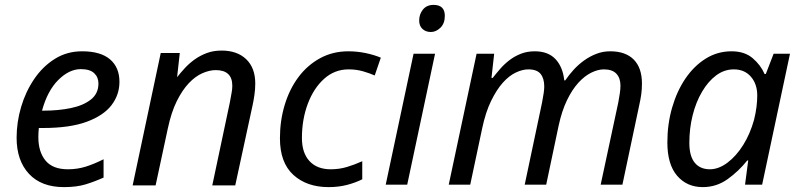

<svg xmlns="http://www.w3.org/2000/svg" viewBox="-20 -756 3272 786"><path d="M242 10Q149 10 98.5 -44.5Q48 -99 48 -192Q48 -256 66.5 -318.5Q85 -381 120 -432.5Q155 -484 204.5 -515Q254 -546 316 -546Q392 -546 430.5 -513Q469 -480 469 -421Q469 -368 436.5 -325.5Q404 -283 335 -257.5Q266 -232 156 -232H139Q138 -223 137.5 -213Q137 -203 137 -195Q137 -134 166.5 -98.5Q196 -63 258 -63Q296 -63 330 -73.5Q364 -84 404 -104V-29Q366 -12 329.5 -1Q293 10 242 10ZM152 -303H159Q219 -303 270 -313.5Q321 -324 352 -348.5Q383 -373 383 -414Q383 -440 365.5 -456.5Q348 -473 311 -473Q263 -473 218.5 -428.5Q174 -384 152 -303Z M638 -539H716L705 -440Q719 -458 737 -477.5Q755 -497 777.5 -513Q800 -529 827 -539Q854 -549 887 -549Q951 -549 988 -513.5Q1025 -478 1025 -414Q1025 -391 1021.5 -367Q1018 -343 1014 -325L943 3H849L921 -337Q925 -360 928 -375.5Q931 -391 931 -405Q931 -469 863 -469Q838 -469 809 -456.5Q780 -444 753 -415.5Q726 -387 703.5 -341.5Q681 -296 667 -230L617 3H523Z M1325 10Q1236 10 1181 -40Q1126 -90 1126 -190Q1126 -262 1145.5 -326.5Q1165 -391 1201.5 -440Q1238 -489 1290 -517.5Q1342 -546 1406 -546Q1441 -546 1475.5 -539Q1510 -532 1539 -520L1514 -447Q1494 -456 1466.5 -464Q1439 -472 1407 -472Q1350 -472 1307 -433.5Q1264 -395 1240 -331Q1216 -267 1216 -191Q1216 -130 1247 -96.5Q1278 -63 1334 -63Q1369 -63 1400.5 -72.5Q1432 -82 1463 -96V-22Q1435 -8 1400.5 1Q1366 10 1325 10Z M1744 -625Q1723 -625 1709.5 -637.5Q1696 -650 1696 -672Q1696 -698 1711.5 -717Q1727 -736 1755 -736Q1801 -736 1801 -691Q1801 -660 1783 -642.5Q1765 -625 1744 -625ZM1559 0 1673 -536H1761L1647 0Z M1931 -536H2003L1992 -437H1997Q2011 -455 2028 -474.5Q2045 -494 2066 -510Q2087 -526 2112.5 -536Q2138 -546 2169 -546Q2224 -546 2254 -514Q2284 -482 2290 -427H2294Q2309 -449 2328 -470Q2347 -491 2370.5 -508Q2394 -525 2421 -535.5Q2448 -546 2478 -546Q2541 -546 2574.5 -512Q2608 -478 2608 -414Q2608 -390 2605 -369Q2602 -348 2597 -326L2528 0H2439L2511 -336Q2515 -358 2517.5 -374.5Q2520 -391 2520 -406Q2520 -436 2503.5 -454Q2487 -472 2452 -472Q2428 -472 2400.5 -458.5Q2373 -445 2347.5 -417Q2322 -389 2301 -345.5Q2280 -302 2267 -242L2216 0H2128L2199 -336Q2208 -381 2208 -402Q2208 -435 2193 -453.5Q2178 -472 2143 -472Q2119 -472 2091.5 -459Q2064 -446 2038.5 -417.5Q2013 -389 1990.5 -343Q1968 -297 1954 -231L1905 0H1817Z M2857 10Q2792 10 2752 -36.5Q2712 -83 2712 -173Q2712 -248 2731.5 -315.5Q2751 -383 2786 -434.5Q2821 -486 2869 -516Q2917 -546 2975 -546Q3028 -546 3061 -518Q3094 -490 3110 -453H3115L3147 -536H3214L3100 0H3030L3043 -99H3039Q3004 -55 2958.5 -22.5Q2913 10 2857 10ZM2886 -63Q2922 -63 2958 -90Q2994 -117 3022.5 -162.5Q3051 -208 3067 -266Q3074 -294 3077 -319Q3080 -344 3080 -365Q3080 -412 3054 -442Q3028 -472 2984 -472Q2945 -472 2912 -447.5Q2879 -423 2854 -380.5Q2829 -338 2815.5 -284Q2802 -230 2802 -171Q2802 -117 2824 -90Q2846 -63 2886 -63Z"/></svg>

Font: BC Sans
Style: Italic
Weight: 400
Italic angle: -12°
Designer: Monotype Design Team
Designer: Province of B.C.
Foundry: Monotype Imaging Inc.
Version: Version 2.000;GOOG;noto-source:20170915:90ef993387c0